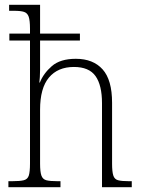

<svg xmlns="http://www.w3.org/2000/svg" viewBox="-20 -780 594 800"><path d="M15 0V-25H31Q63 -25 79 -29Q95 -33 100 -48.5Q105 -64 105 -99V-611H19V-640H105V-660Q105 -695 99.5 -710.5Q94 -726 80 -730.5Q66 -735 39 -735H18V-760H147V-640H313V-611H147V-489Q147 -474 146 -459Q145 -444 144 -436H146Q161 -474 196 -504.5Q231 -535 296 -535Q368 -535 407.5 -491Q447 -447 447 -352V-98Q447 -65 452 -49Q457 -33 472 -29Q487 -25 517 -25H529V0H405V-350Q405 -425 378 -463Q351 -501 288 -501Q221 -501 184 -457Q147 -413 147 -323V-98Q147 -64 152.5 -48.5Q158 -33 173 -29Q188 -25 219 -25H232V0Z"/></svg>

Font: Noto Serif Tamil SemiCondensed ExtraLight
Style: Italic
Weight: 200
Width: 4
Italic angle: -12°
Designer: Indian Type Foundry, Tom Grace, and the Monotype Design Team
Foundry: Monotype Imaging Inc.
Version: Version 2.003; ttfautohint (v1.8.4.7-5d5b)